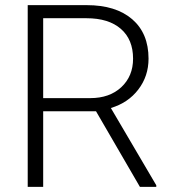

<svg xmlns="http://www.w3.org/2000/svg" viewBox="-20 -731 675 751"><path d="M355.5 -295.9H148.9V0H88.4V-710.9H319.3Q433.1 -710.9 497.1 -655.8Q561 -600.6 561 -501.5Q561 -433.1 521 -380.9Q481 -328.6 413.6 -308.6L591.3 -6.3V0H527.3ZM148.9 -347.2H333Q408.7 -347.2 454.6 -390.1Q500.5 -433.1 500.5 -501.5Q500.5 -576.7 452.6 -618.2Q404.8 -659.7 318.4 -659.7H148.9Z"/></svg>

Font: Vazir Thin UI
Style: Thin-UI
Weight: 100
Designer: Saber Rastikerdar
Foundry: Saber Rastikerdar
Version: Version 30.0.0